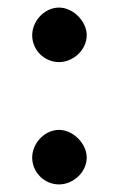

<svg xmlns="http://www.w3.org/2000/svg" viewBox="-20 -475 314 507"><path d="M65 -59C65 -20 97 12 136 12C173 12 209 -20 209 -59C209 -96 173 -132 136 -132C97 -132 65 -96 65 -59ZM65 -382C65 -343 97 -311 136 -311C173 -311 209 -343 209 -382C209 -419 173 -455 136 -455C97 -455 65 -419 65 -382Z"/></svg>

Font: Quattrocento Sans
Style: Bold
Weight: 700
Designer: Pablo Impallari
Foundry: Pablo Impallari, Igino Marini, Brenda Gallo
Version: Version 2.000